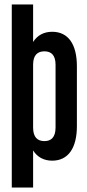

<svg xmlns="http://www.w3.org/2000/svg" viewBox="-20 -713 390 864"><path d="M33 -693V131H129V-36C148 -6 177 10 215 10C287 10 326 -47 326 -145V-415C326 -514 287 -570 215 -570C177 -570 148 -554 129 -524V-693ZM180 -482C210 -482 230 -465 230 -422V-139C230 -95 210 -78 180 -78C149 -78 129 -95 129 -139V-422C129 -465 149 -482 180 -482Z"/></svg>

Font: Modon Arabic
Style: Bold
Weight: 700
Designer: Ahmedzaza
Foundry: Ahmedzaza
Version: Version 2.010